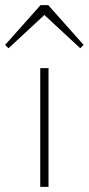

<svg xmlns="http://www.w3.org/2000/svg" viewBox="-76 -724 344 744"><path d="M80 0H112V-460H80ZM-56 -550 -43 -537 96 -666 235 -537 248 -550 111 -704H81Z"/></svg>

Font: MV Cash Thin
Style: Regular
Weight: 100
Designer: Rodrigo Fuenzalida
Foundry: fragTYPE
Version: Version 1.100;Glyphs 3.1.2 (3151)